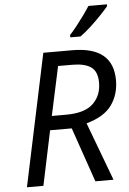

<svg xmlns="http://www.w3.org/2000/svg" viewBox="-62 -989 696 1034"><g transform="rotate(-5 286.5 -472.0)"><path d="M41 0 192 -714H349Q569 -714 569 -533Q569 -456 528.5 -399Q488 -342 391 -315L509 0H411L309 -295H192L130 0ZM286 -371Q386 -371 431.5 -414.5Q477 -458 477 -527Q477 -588 443 -612Q409 -636 341 -636H265L208 -371ZM344 -797Q362 -816 382.5 -842Q403 -868 422.5 -895Q442 -922 456 -944H556V-934Q542 -917 514.5 -888Q487 -859 456 -830.5Q425 -802 399 -784H344Z"/></g></svg>

Font: Noto Sans
Style: Italic
Weight: 400
Italic angle: -12°
Designer: Monotype Design Team
Foundry: Monotype Imaging Inc.
Version: Version 2.013; ttfautohint (v1.8.4.7-5d5b)